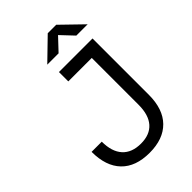

<svg xmlns="http://www.w3.org/2000/svg" viewBox="-263 -1000 1113 1113"><g transform="rotate(-45 293.0 -444.0)"><path d="M280.3 9.8Q166.5 9.8 106.2 -52.7Q45.9 -115.2 45.9 -232.4H129.4Q129.4 -150.4 168.7 -106.9Q208 -63.5 282.7 -63.5Q355.5 -63.5 393.6 -106.7Q431.6 -149.9 431.6 -232.4V-616.7H239.3V-693.4H514.6V-232.4Q514.6 -114.7 453.6 -52.5Q392.6 9.8 280.3 9.8ZM221.7 -771.5 352.5 -898.4H421.9L552.7 -771.5H460L387.2 -848.6L314.5 -771.5Z"/></g></svg>

Font: Cascadia Mono SemiLight
Style: Regular
Weight: 350
Monospace: yes
Designer: Aaron Bell
Foundry: Saja Typeworks
Version: Version 2404.023; ttfautohint (v1.8.4)